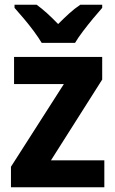

<svg xmlns="http://www.w3.org/2000/svg" viewBox="-20 -786 484 806"><path d="M418 0H26V-86L248 -433H39V-547H409V-452L194 -113H418ZM155 -606Q142 -628 122 -655Q102 -682 80 -708Q58 -734 41 -753V-766H134Q156 -750 178 -730Q200 -710 224 -685Q249 -710 271 -730Q293 -750 317 -766H409V-753Q392 -734 370.5 -708Q349 -682 328.5 -655Q308 -628 295 -606Z"/></svg>

Font: Noto Sans Khmer UI SemiCondensed
Style: Bold
Weight: 700
Width: 4
Designer: Danh Hong and the Monotype Design Team
Foundry: Monotype Imaging Inc.
Version: Version 2.002; ttfautohint (v1.8.4.7-5d5b)